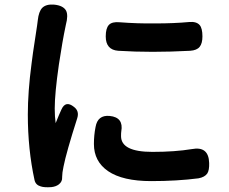

<svg xmlns="http://www.w3.org/2000/svg" viewBox="-20 -780 988 828"><path d="M156 24Q134 18 129 -3Q100 -136 100 -286Q100 -384 116 -505Q121 -547 132 -617Q138 -655 140 -670Q141 -677 143 -693Q147 -730 162 -746Q179 -763 214 -760Q253 -756 265 -734Q275 -714 264 -673Q264 -672 263.5 -670.5Q263 -669 263 -668Q249 -602 234 -502Q216 -377 216 -312Q216 -277 220 -249Q236 -289 245 -308Q263 -348 299 -319Q323 -301 313 -270Q266 -123 254 -62Q248 -34 248 -17Q248 -16 248 -15Q249 3 234 15Q221 25 201 27Q171 29 156 24ZM632 1Q509 1 446 -42Q385 -84 385 -159Q385 -197 392 -232Q401 -285 453 -280Q514 -274 503 -213Q502 -207 502 -193Q502 -125 637 -125Q734 -125 807 -137Q880 -151 882 -77Q883 -46 874 -32Q863 -16 836 -11Q743 1 632 1ZM490 -561Q436 -565 436 -623Q436 -658 449.5 -672.5Q463 -687 496 -684Q573 -678 650 -679Q731 -679 795 -685Q827 -688 841 -672Q853 -658 853 -623Q853 -593 841 -578Q829 -563 800 -561Q632 -552 490 -561Z"/></svg>

Font: GenSenRounded TW B
Style: Regular
Weight: 700
Version: Version 1.501;PS 1;hotconv 16.6.51;makeotf.lib2.5.65220